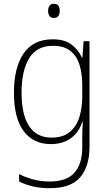

<svg xmlns="http://www.w3.org/2000/svg" viewBox="-20 -745 571 1006"><path d="M256 -539Q318 -539 354 -512Q390 -485 409 -444H412L418 -529H449V24Q449 126 400.5 183.5Q352 241 241 241Q190 241 151 231.5Q112 222 80 206V167Q113 184 153 195Q193 206 241 206Q330 206 370.5 159.5Q411 113 411 27V-12Q411 -36 411.5 -58Q412 -80 414 -106H411Q393 -51 351 -20.5Q309 10 246 10Q155 10 104 -58Q53 -126 53 -260Q53 -390 103.5 -464.5Q154 -539 256 -539ZM258 -505Q172 -505 132.5 -439.5Q93 -374 93 -260Q93 -143 133 -83.5Q173 -24 250 -24Q312 -24 347.5 -55Q383 -86 397 -135Q411 -184 411 -239V-299Q411 -359 396.5 -405.5Q382 -452 348.5 -478.5Q315 -505 258 -505ZM262 -725Q280 -725 286.5 -714.5Q293 -704 293 -688Q293 -672 286 -661.5Q279 -651 262 -651Q246 -651 239 -661.5Q232 -672 232 -688Q232 -704 239 -714.5Q246 -725 262 -725Z"/></svg>

Font: Noto Sans Gujarati UI SemiCondensed ExtraLight
Style: Regular
Weight: 200
Width: 4
Designer: Jelle Bosma - Monotype Design Team, Universal Thirst
Foundry: Monotype Imaging Inc.
Version: Version 2.106; ttfautohint (v1.8.4.7-5d5b)